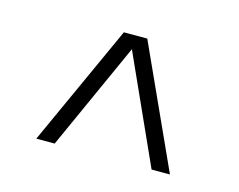

<svg xmlns="http://www.w3.org/2000/svg" viewBox="-54 -826 553 444"><g transform="rotate(15 222.0 -604.0)"><path d="M62 -459 194 -749H250L382 -459H338L222 -716L106 -459Z"/></g></svg>

Font: Saira Semi Condensed ExtraLight
Style: Regular
Weight: 200
Width: 4
Designer: Hector Gatti with collaboration of the Omnibus-Type team
Foundry: Omnibus-Type
Version: Version 1.001; ttfautohint (v1.8)